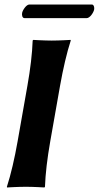

<svg xmlns="http://www.w3.org/2000/svg" viewBox="-20 -824 436 847"><path d="M362.6 -744C376.6 -744 393 -769 395.3 -782C395.6 -783.6 395.7 -785.5 395.7 -787.4C395.7 -795.1 393.1 -804 385.1 -804H109.1C96.1 -804 79.7 -779 77.6 -767C76 -758 77.6 -744 88.6 -744ZM100.8 -445 57.6 -200C44.4 -125 27.9 -54 10.4 0L10.9 3C10.9 3 59.4 0 94.4 0C128.4 0 175.9 3 175.9 3L178.4 0C180.4 -57 188.4 -125 201.6 -200L244.8 -445C258.1 -520 274.8 -592 292.1 -645L291.6 -648C291.6 -648 243.1 -645 208.1 -645C174.1 -645 126.6 -648 126.6 -648L124.1 -645C122.1 -588 114.1 -520 100.8 -445Z"/></svg>

Font: Linux Biolinum O 
Style: Bold Italic
Weight: 700
Designer: Philipp H. Poll
Foundry: Philipp H. Poll
Version: Version 1.3.2